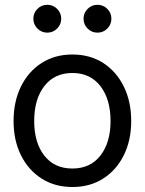

<svg xmlns="http://www.w3.org/2000/svg" viewBox="-20 -749 589 781"><path d="M274.4 11.7Q203.1 11.7 149.2 -22.7Q95.2 -57.1 65.2 -117.7Q35.2 -178.2 35.2 -256.8Q35.2 -335.9 65.2 -397Q95.2 -458 149.2 -492.7Q203.1 -527.3 274.4 -527.3Q346.2 -527.3 399.9 -492.7Q453.6 -458 483.6 -397Q513.7 -335.9 513.7 -256.8Q513.7 -178.2 483.6 -117.7Q453.6 -57.1 399.9 -22.7Q346.2 11.7 274.4 11.7ZM274.4 -63.5Q347.7 -63.5 388.7 -116.5Q429.7 -169.4 429.7 -256.8Q429.7 -345.2 388.4 -398.7Q347.2 -452.1 274.4 -452.1Q201.7 -452.1 160.4 -398.9Q119.1 -345.7 119.1 -256.8Q119.1 -168.9 160.2 -116.2Q201.2 -63.5 274.4 -63.5ZM172.4 -616.2Q148.9 -616.2 132.3 -632.8Q115.7 -649.4 115.7 -672.9Q115.7 -696.3 132.3 -712.9Q148.9 -729.5 172.4 -729.5Q195.8 -729.5 212.4 -712.9Q229 -696.3 229 -672.9Q229 -649.4 212.4 -632.8Q195.8 -616.2 172.4 -616.2ZM376.5 -616.2Q353 -616.2 336.4 -632.8Q319.8 -649.4 319.8 -672.9Q319.8 -696.3 336.4 -712.9Q353 -729.5 376.5 -729.5Q399.9 -729.5 416.5 -712.9Q433.1 -696.3 433.1 -672.9Q433.1 -649.4 416.5 -632.8Q399.9 -616.2 376.5 -616.2Z"/></svg>

Font: Inter Display
Style: Regular
Weight: 400
Designer: Rasmus Andersson
Foundry: rsms
Version: Version 4.001;git-9221beed3